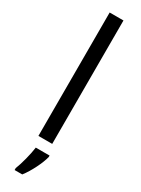

<svg xmlns="http://www.w3.org/2000/svg" viewBox="-256 -848 753 1024"><g transform="rotate(30 120.0 -335.5)"><path d="M163 -66V-826H78V-66ZM182 4V-5H97C92 37 73 109 59 143V155H106C139 113 172 45 182 4Z"/></g></svg>

Font: Noto Sans Malayalam UI SemiCondensed
Style: Regular
Weight: 400
Width: 4
Designer: Jelle Bosma - Monotype Design Team
Foundry: Monotype Imaging Inc.
Version: Version 2.104